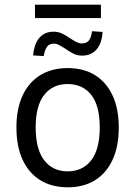

<svg xmlns="http://www.w3.org/2000/svg" viewBox="-20 -789 577 818"><path d="M269 9Q201 9 152 -21Q103 -51 76.5 -108Q50 -165 50 -246Q50 -326 76.5 -382.5Q103 -439 152 -469Q201 -499 268 -499Q336 -499 384.5 -469Q433 -439 459.5 -382.5Q486 -326 486 -246Q486 -165 459.5 -108Q433 -51 384.5 -21Q336 9 269 9ZM268 -59Q332 -59 368.5 -106Q405 -153 405 -246Q405 -339 368.5 -385Q332 -431 268 -431Q205 -431 168.5 -385Q132 -339 132 -246Q132 -153 168.5 -106Q205 -59 268 -59ZM129 -712V-769H410V-712ZM166 -550 121 -553Q124 -586 135 -608.5Q146 -631 164.5 -642.5Q183 -654 208 -654Q229 -654 246 -645.5Q263 -637 280 -625Q292 -617 304.5 -610.5Q317 -604 329 -604Q349 -604 359 -617Q369 -630 372 -656L417 -653Q414 -604 391 -578Q368 -552 330 -552Q309 -552 292.5 -560.5Q276 -569 259 -581Q245 -590 233.5 -596.5Q222 -603 209 -603Q190 -603 180.5 -590Q171 -577 166 -550Z"/></svg>

Font: Nunito Sans 10pt SemiCondensed
Style: Regular
Weight: 400
Width: 4
Designer: Vernon Adams
Foundry: Vernon Adams
Version: Version 3.101;gftools[0.9.27]